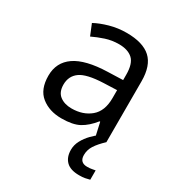

<svg xmlns="http://www.w3.org/2000/svg" viewBox="-181 -661 923 998"><g transform="rotate(30 280.5 -162.5)"><path d="M288 -545Q386 -545 433 -502Q480 -459 480 -365V0H416L399 -76H395Q360 -32 321.5 -11Q283 10 215 10Q142 10 94 -28.5Q46 -67 46 -149Q46 -229 109 -272.5Q172 -316 303 -320L394 -323V-355Q394 -422 365 -448Q336 -474 283 -474Q241 -474 203 -461.5Q165 -449 132 -433L105 -499Q140 -518 188 -531.5Q236 -545 288 -545ZM314 -259Q214 -255 175.5 -227Q137 -199 137 -148Q137 -103 164.5 -82Q192 -61 235 -61Q303 -61 348 -98.5Q393 -136 393 -214V-262ZM412 116Q412 161 457 161Q474 161 485.5 158.5Q497 156 505 155V211Q491 215 477 217.5Q463 220 443 220Q390 220 365 195Q340 170 340 126Q340 97 354.5 70Q369 43 390.5 21Q412 -1 432 -15L480 0Q446 32 429 58.5Q412 85 412 116Z"/></g></svg>

Font: Noto Sans Old Italic
Style: Regular
Weight: 400
Designer: Monotype Design Team
Foundry: Monotype Imaging Inc.
Version: Version 2.003; ttfautohint (v1.8.4.7-5d5b)